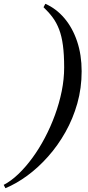

<svg xmlns="http://www.w3.org/2000/svg" viewBox="-80 -820 462 1010"><path d="M-51.5 170 -60.5 152.5Q-22 132.5 16.2 96Q54.5 59.5 90.2 10.8Q126 -38 156.2 -95.5Q186.5 -153 209.2 -215.2Q232 -277.5 244.8 -341Q257.5 -404.5 257.5 -465Q257.5 -533 251 -581.5Q244.5 -630 231 -665.2Q217.5 -700.5 197.2 -728Q177 -755.5 149 -782L158.5 -800Q215.5 -775 258.5 -724.5Q301.5 -674 325.5 -602.8Q349.5 -531.5 349.5 -445Q349.5 -357 326.8 -276.2Q304 -195.5 264.2 -125Q224.5 -54.5 173.2 3.2Q122 61 64.2 103.5Q6.5 146 -51.5 170Z"/></svg>

Font: Bodoni Moda
Style: Italic
Weight: 400
Italic angle: -13°
Designer: Owen Earl
Foundry: indestructible type
Version: Version 2.005